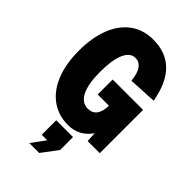

<svg xmlns="http://www.w3.org/2000/svg" viewBox="-290 -822 1179 1179"><g transform="rotate(45 300.0 -232.0)"><path d="M304 16Q220 16 158 -28.5Q96 -73 62 -156Q28 -239 28 -354Q28 -469 61 -552.5Q94 -636 156 -681Q218 -726 304 -726Q524 -726 570 -462L387 -452Q380 -515 359 -542Q338 -569 306 -569Q261 -569 236.5 -514Q212 -459 212 -354Q212 -250 239.5 -195.5Q267 -141 318 -141Q395 -141 398 -246H300V-376H564V0H459L455 -65Q432 -29 393.5 -6.5Q355 16 304 16ZM214 262 280 172H232V46H378V158L300 262Z"/></g></svg>

Font: Geist Mono Black
Style: Regular
Weight: 900
Monospace: yes
Designer: Basement.studio, Andrés Briganti, Mateo Zaragoza
Foundry: Basement.studio, Vercel, Andrés Briganti, Guido Ferreyra, Mateo Zaragoza
Version: Version 1.500; ttfautohint (v1.8.4.7-5d5b)